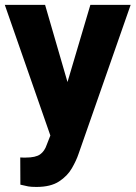

<svg xmlns="http://www.w3.org/2000/svg" viewBox="-20 -548 553 782"><path d="M163.6 -528.3 254.9 -213.9 348.1 -528.3H512.2L299.8 79.1Q291 105.5 272.9 137Q254.9 168.5 220.7 190.9Q186.5 213.4 128.4 213.4Q106.4 213.4 94.7 211.2Q83 209 63 204.1L62.5 93.3Q68.4 93.8 74 93.8Q79.6 93.8 84.5 93.8Q125 93.8 143.3 80.8Q161.6 67.9 170.4 41.5L185.1 3.9L-0.5 -528.3Z"/></svg>

Font: Vazirmatn RD ExtraBold
Style: Regular
Weight: 800
Designer: Saber Rastikerdar
Foundry: Saber Rastikerdar
Version: Version 32.102